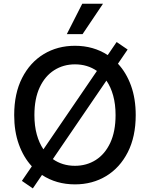

<svg xmlns="http://www.w3.org/2000/svg" viewBox="-20 -984 808 1035"><path d="M157 31.6 98 -8.9 151.6 -87.4Q106.9 -135.7 81.7 -205.6Q56.5 -275.6 56.5 -363.6Q56.5 -480.1 99.1 -563.7Q141.7 -647.4 215.7 -692.3Q289.8 -737.2 384.2 -737.2Q483.7 -737.2 560.7 -687.1L608.7 -757.5L668 -717L615.8 -640.6Q660.9 -592.3 686.3 -522.2Q711.6 -452.1 711.6 -363.6Q711.6 -247.5 669 -163.7Q626.4 -79.9 552.4 -35Q478.3 9.9 384.2 9.9Q283.7 9.9 206.3 -40.8ZM384.2 -90.2Q446.7 -90.2 496.3 -121.6Q545.8 -153.1 574.4 -214.1Q603 -275.2 603 -363.6Q603 -422.2 590 -468.9Q577.1 -515.6 553.6 -549.4L264.9 -126.4Q316.1 -90.2 384.2 -90.2ZM214.1 -179 502.5 -601.6Q451.3 -637.1 384.2 -637.1Q321.7 -637.1 272.2 -605.6Q222.7 -574.2 194.1 -513.3Q165.5 -452.4 165.5 -363.6Q165.5 -305.4 178.3 -259.1Q191.1 -212.7 214.1 -179ZM425.1 -800.1H340.2L423.3 -963.8H535.2Z"/></svg>

Font: Linik Sans Medium
Style: Regular
Weight: 500
Designer: Rasmus Andersson (font), Cristiano Sobral (main changes)
Foundry: rsms
Version: Version 3.018;June 1, 2022;FontCreator 14.0.0.2814 64-bit; t